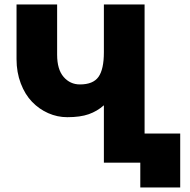

<svg xmlns="http://www.w3.org/2000/svg" viewBox="-20 -720 843 850"><path d="M53.2 -458V-700.2H232.9V-478Q232.9 -412.6 261.7 -379.4Q290.5 -346.2 334 -346.2Q392.1 -346.2 416 -379.6Q439.9 -413.1 439.9 -488.8V-700.2H620.1V-128.9H777.8V109.9H601.1V0H439.9V-253.9Q410.2 -227.5 372.8 -214.4Q335.4 -201.2 277.8 -201.2Q233.9 -201.2 193.6 -219Q153.3 -236.8 122.1 -269Q90.8 -301.3 72 -350.6Q53.2 -399.9 53.2 -458Z"/></svg>

Font: LT Superior Black
Style: Regular
Weight: 900
Designer: Daniel Lyons
Foundry: LyonsType
Version: Version 2.005